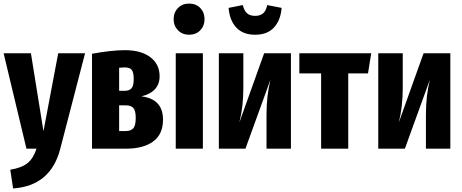

<svg xmlns="http://www.w3.org/2000/svg" viewBox="-25 -827 2570 1068"><path d="M448.2 -530.8 310.1 1Q256.8 207 47.9 221.2L32.2 117.2Q95.7 106.4 127.9 80.6Q160.2 54.7 178.2 0H122.1L-4.9 -530.8H147L216.8 -97.2L298.8 -530.8Z M761.7 -291Q881.8 -276.4 881.8 -161.1Q881.8 -80.6 827.4 -40.3Q772.9 0 675.8 0H486.8V-527.8Q593.8 -547.9 670.9 -547.9Q759.8 -547.9 811.3 -508.8Q862.8 -469.7 862.8 -402.8Q862.8 -315.9 761.7 -291ZM668.9 -452.1Q660.2 -452.1 637.7 -450.2V-321.8H668.9Q693.4 -321.8 706.1 -335.4Q718.8 -349.1 718.8 -386.2Q718.8 -425.3 707.3 -438.7Q695.8 -452.1 668.9 -452.1ZM674.8 -98.1Q702.6 -98.1 716.3 -113.3Q730 -128.4 730 -170.9Q730 -211.9 716.6 -226.6Q703.1 -241.2 673.8 -241.2H637.7V-98.1Z M1026.9 -807.1Q1065.4 -807.1 1089.1 -782.5Q1112.8 -757.8 1112.8 -720.2Q1112.8 -683.1 1088.9 -658.4Q1064.9 -633.8 1026.9 -633.8Q989.3 -633.8 965.1 -658.4Q940.9 -683.1 940.9 -720.2Q940.9 -757.8 965.1 -782.5Q989.3 -807.1 1026.9 -807.1ZM1103.5 -530.8V0H952.6V-530.8Z M1394.5 -633.8Q1326.2 -633.8 1289.1 -674.1Q1252 -714.4 1246.6 -783.2L1325.7 -798.8Q1333 -767.1 1349.4 -752.9Q1365.7 -738.8 1394.5 -738.8Q1422.4 -738.8 1438.7 -752.9Q1455.1 -767.1 1461.4 -798.8L1541.5 -783.2Q1536.1 -714.4 1499 -674.1Q1461.9 -633.8 1394.5 -633.8ZM1593.3 -530.8V0H1457.5V-190.9Q1457.5 -293.9 1479.5 -383.8L1340.3 0H1192.4V-530.8H1328.6V-337.9Q1328.6 -233.9 1306.6 -146L1444.3 -530.8Z M2040 -530.8 2022 -418.9H1912.1V0H1761.2V-418.9H1640.1V-530.8Z M2480 -530.8V0H2344.2V-190.9Q2344.2 -293.9 2366.2 -383.8L2227.1 0H2079.1V-530.8H2215.3V-337.9Q2215.3 -233.9 2193.4 -146L2331.1 -530.8Z"/></svg>

Font: Fira Sans Compressed
Style: Bold
Weight: 700
Width: 1
Designer: Carrois Corporate & Edenspiekermann AG
Foundry: Carrois Corporate GbR & Edenspiekermann AG
Version: Version 4.203;PS 004.203;hotconv 1.0.88;makeotf.lib2.5.64775